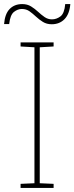

<svg xmlns="http://www.w3.org/2000/svg" viewBox="-40 -922 365 942"><path d="M223 0H61V-20L129 -23V-690L61 -694V-714H223V-694L155 -690V-23L223 -20ZM-20 -804Q-16 -854 7.5 -878Q31 -902 69 -902Q94 -902 112.5 -890.5Q131 -879 146.5 -864.5Q162 -850 178.5 -838.5Q195 -827 215 -827Q237 -827 256.5 -841.5Q276 -856 280 -902H305Q301 -853 276.5 -828Q252 -803 214 -803Q189 -803 170.5 -814.5Q152 -826 136.5 -840.5Q121 -855 105 -866.5Q89 -878 67 -878Q47 -878 28.5 -863.5Q10 -849 5 -804Z"/></svg>

Font: Noto Sans Thin
Style: Regular
Weight: 100
Designer: Monotype Design Team
Foundry: Monotype Imaging Inc.
Version: Version 2.007